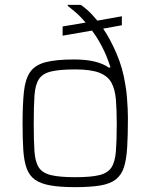

<svg xmlns="http://www.w3.org/2000/svg" viewBox="-20 -763 620 791"><path d="M290 8Q228 8 188 1Q148 -6 124.5 -22.5Q101 -39 90 -69Q79 -99 76 -144.5Q73 -190 73 -254Q73 -333 78.5 -385Q84 -437 104 -466Q124 -495 167 -506.5Q210 -518 285 -518Q334 -518 369.5 -509.5Q405 -501 429 -484L435 -486Q420 -533 400.5 -570.5Q381 -608 359 -637L238 -616V-654L333 -670Q309 -698 288.5 -715Q268 -732 259 -739V-743H313Q321 -738 339.5 -722Q358 -706 381 -678L482 -696V-659L405 -645Q434 -603 460 -542.5Q486 -482 496 -416Q501 -389 503 -363Q505 -337 506 -315Q507 -293 507 -277Q507 -206 504 -156.5Q501 -107 491 -75Q481 -43 458 -24.5Q435 -6 394 1Q353 8 290 8ZM290 -33Q354 -33 389 -41.5Q424 -50 439 -73Q454 -96 457.5 -139.5Q461 -183 461 -254Q461 -311 457.5 -353Q454 -395 439 -422.5Q424 -450 389 -463.5Q354 -477 290 -477Q226 -477 190.5 -468.5Q155 -460 140 -436.5Q125 -413 122 -369Q119 -325 119 -254Q119 -183 122 -139.5Q125 -96 140 -73Q155 -50 190.5 -41.5Q226 -33 290 -33Z"/></svg>

Font: Saira Thin ExtraLight
Style: Regular
Weight: 250
Version: Version 1.101